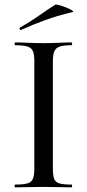

<svg xmlns="http://www.w3.org/2000/svg" viewBox="-20 -808 375 828"><path d="M208 -81Q208 -52 213.5 -37Q219 -22 236.5 -17Q254 -12 289 -12Q291 -12 291 -6Q291 0 289 0Q264 0 233.5 -1Q203 -2 167 -2Q132 -2 101 -1Q70 0 45 0Q43 0 43 -6Q43 -12 45 -12Q80 -12 98 -17Q116 -22 122 -37Q128 -52 128 -81V-544Q128 -573 122 -587.5Q116 -602 98 -607.5Q80 -613 45 -613Q43 -613 43 -619Q43 -625 45 -625Q70 -625 101 -623.5Q132 -622 167 -622Q203 -622 234 -623.5Q265 -625 289 -625Q291 -625 291 -619Q291 -613 289 -613Q254 -613 237 -607Q220 -601 214 -586Q208 -571 208 -542ZM71 -679Q67 -677 65 -682.5Q63 -688 66 -689Q109 -713 145 -738.5Q181 -764 217 -787Q220 -790 235 -786Q250 -782 266 -775.5Q282 -769 291 -763Q300 -757 293 -756Q226 -740 174 -721Q122 -702 71 -679Z"/></svg>

Font: Cormorant Infant Light Medium
Style: Regular
Weight: 500
Version: Version 4.001